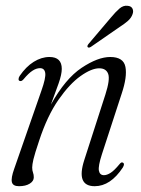

<svg xmlns="http://www.w3.org/2000/svg" viewBox="-20 -634 487 662"><path d="M48 -355Q44 -356 44 -361.2Q44 -366.5 48 -372.5Q69.5 -404 96.2 -420.8Q123 -437.5 150.5 -437.5Q193 -437.5 193 -396.5Q193 -377.5 182 -346.2Q171 -315 155.5 -273.5Q205.5 -363 261.5 -400.2Q317.5 -437.5 360 -437.5Q406 -437.5 412.5 -403.2Q419 -369 399.5 -311L331.5 -102.5Q318 -61 321 -45.5Q324 -30 338.5 -30Q348.5 -30 361 -37.8Q373.5 -45.5 392.5 -68.5Q398.5 -76 403 -73.5Q411.5 -70 403.5 -56.5Q361 8 306.5 8Q241.5 8 270.5 -82L343.5 -308.5Q360 -360 353 -379.2Q346 -398.5 322 -398.5Q295.5 -398.5 257.8 -371.8Q220 -345 181.5 -289.8Q143 -234.5 115 -149Q99.5 -103 95.2 -84.5Q91 -66 91 -56.5Q91 -46 93.8 -39Q96.5 -32 96.5 -22.5Q96.5 -9.5 82.5 -0.8Q68.5 8 45.5 8Q24.5 8 21 -6Q17.5 -20 29 -52L122.5 -320.5Q138.5 -365.5 136 -382.2Q133.5 -399 118 -399Q105.5 -399 92 -390.2Q78.5 -381.5 61 -360.5Q54 -352.5 48 -355ZM362 -573Q379 -593.5 392.2 -604.8Q405.5 -616 420 -614Q432.5 -613 436.8 -604.2Q441 -595.5 437 -585Q432.5 -572 420.8 -561.8Q409 -551.5 392.5 -541L293.5 -472.5Q285.5 -467.5 282 -472Q279.5 -476 286.5 -484Z"/></svg>

Font: Fraunces 144pt S050 Light
Style: Italic
Weight: 300
Italic angle: -16°
Version: Version 1.000; ttfautohint (v1.8.3)